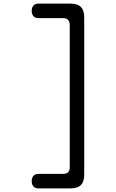

<svg xmlns="http://www.w3.org/2000/svg" viewBox="-20 -880 640 1060"><path d="M370 160H191Q174 160 164.5 149Q155 138 155 120Q155 102 164.5 91Q174 80 191 80H328Q347 80 356 71Q365 62 365 43V-742Q365 -760 356 -770Q347 -780 328 -780H191Q174 -780 164.5 -791Q155 -802 155 -820Q155 -838 164.5 -849Q174 -860 191 -860H370Q408 -860 426.5 -841.5Q445 -823 445 -785V85Q445 123 426.5 141.5Q408 160 370 160Z"/></svg>

Font: Maple Mono Light
Style: Regular
Weight: 300
Monospace: yes
Designer: subframe7536
Version: Version 7.000